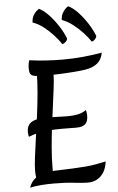

<svg xmlns="http://www.w3.org/2000/svg" viewBox="-69 -1146 737 1199"><g transform="rotate(-5 299.5 -546.0)"><path d="M120 -21Q116 -36 113 -54.5Q110 -73 110 -92Q110 -125 116.5 -178Q123 -231 132.5 -296Q142 -361 151.5 -433Q161 -505 167.5 -576.5Q174 -648 174 -712L274 -717Q276 -709 276.5 -700.5Q277 -692 277 -681Q277 -650 271 -602.5Q265 -555 257 -495Q249 -435 240.5 -368Q232 -301 226 -231.5Q220 -162 220 -95Q220 -73 221.5 -65.5Q223 -58 230 -50ZM70 8Q78 -15 91.5 -31.5Q105 -48 125 -59.5Q145 -71 172 -77Q199 -83 232 -84Q297 -86 344 -88Q391 -90 426 -93Q461 -96 491.5 -101.5Q522 -107 554 -114Q547 -56 514.5 -24Q482 8 431 8Q403 8 346.5 1.5Q290 -5 219 -5Q177 -5 139.5 -2Q102 1 70 8ZM90 -309Q89 -314 87.5 -323Q86 -332 86 -338Q86 -367 98.5 -384.5Q111 -402 138.5 -410.5Q166 -419 209 -419Q227 -419 250.5 -418.5Q274 -418 297.5 -417Q321 -416 338 -416Q382 -416 411 -423Q440 -430 459 -445Q461 -438 462.5 -428.5Q464 -419 464 -408Q464 -373 447 -356.5Q430 -340 388 -340Q379 -340 355.5 -340.5Q332 -341 300 -341Q254 -341 216 -337.5Q178 -334 147 -327Q116 -320 90 -309ZM216 -681Q178 -681 158.5 -685Q139 -689 132.5 -700Q126 -711 126 -733Q126 -747 128 -761Q130 -775 134 -785Q185 -778 238 -774.5Q291 -771 341 -771Q407 -771 470.5 -777Q534 -783 589 -793Q582 -752 555.5 -728.5Q529 -705 477 -696Q451 -692 407.5 -688.5Q364 -685 313.5 -683Q263 -681 216 -681ZM564 -900Q563 -889 553.5 -879Q544 -869 533 -867Q516 -893 488.5 -923Q461 -953 427.5 -979Q394 -1005 358 -1018Q359 -1043 368 -1059.5Q377 -1076 387.5 -1086Q398 -1096 405 -1100Q437 -1085 468.5 -1050.5Q500 -1016 525.5 -975.5Q551 -935 564 -900ZM381 -900Q380 -889 370 -879.5Q360 -870 349 -867Q332 -893 304.5 -923.5Q277 -954 244 -980Q211 -1006 175 -1018Q176 -1044 185 -1060.5Q194 -1077 205 -1086.5Q216 -1096 222 -1100Q253 -1085 284 -1051.5Q315 -1018 341 -977.5Q367 -937 381 -900Z"/></g></svg>

Font: Merienda
Style: Regular
Weight: 400
Designer: Eduardo Rodriguez Tunni
Foundry: Eduardo Rodriguez Tunni
Version: Version 2.001